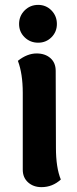

<svg xmlns="http://www.w3.org/2000/svg" viewBox="-20 -751 314 786"><path d="M136.2 -576.2Q103.5 -576.2 80.8 -598.4Q58.1 -620.6 58.1 -652.8Q58.1 -685.5 80.8 -708.3Q103.5 -731 136.2 -731Q168.5 -731 190.7 -708.3Q212.9 -685.5 212.9 -652.8Q212.9 -620.6 190.7 -598.4Q168.5 -576.2 136.2 -576.2ZM53.2 -502Q91.3 -532.2 129.9 -532.2Q164.6 -532.2 186.3 -513.2Q208 -494.1 208 -460.9L209 -146Q209 -64.9 229 -16.1Q194.8 15.1 149.9 15.1Q116.7 15.1 95 -4.4Q73.2 -23.9 73.2 -56.2V-371.1Q73.2 -449.2 53.2 -502Z"/></svg>

Font: Arima
Style: Bold
Weight: 700
Designer: Joana Correia and Natanael Gama
Foundry: NDISCOVER
Version: Version 1.100;Glyphs 3.1.2 (3151)